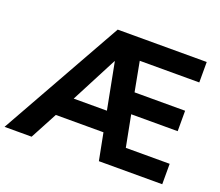

<svg xmlns="http://www.w3.org/2000/svg" viewBox="-165 -890 1216 1061"><g transform="rotate(20 443.0 -359.5)"><path d="M112.8 0 197.3 -158.7H477.5L508.3 0H880.9V-120.1H623L587.4 -304.7H860.8V-424.8H563.5L530.8 -598.6H880.9V-718.8H357.4L-46.4 0ZM402.3 -548.8 454.6 -277.3H259.3L400.4 -548.8Z"/></g></svg>

Font: Winston
Style: Bold
Weight: 700
Designer: Vernon Adams, Kim Jin-seong, David Berlow, Cristiano Sobral
Foundry: The Winston Project Authors
Version: Version 3.004